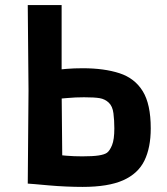

<svg xmlns="http://www.w3.org/2000/svg" viewBox="-20 -721 654 754"><path d="M89 0Q93 0 115.5 2Q138 4 171.5 7Q205 10 240 11.5Q275 13 304 13Q405 13 463.5 -13Q522 -39 547 -90Q572 -141 572 -217Q572 -312 540.5 -363Q509 -414 449 -433.5Q389 -453 305 -453Q270 -453 240.5 -450.5Q211 -448 193 -446L222 -413V-701H89L92 -365ZM310 -339Q351 -339 371.5 -335.5Q392 -332 407 -318Q422 -304 425.5 -276Q429 -248 429 -217Q429 -173 420 -151Q411 -129 400 -121Q390 -114 367.5 -110.5Q345 -107 303 -107Q270 -107 240.5 -109.5Q211 -112 193 -114L225 -47L222 -366L186 -331Q211 -333 243.5 -336Q276 -339 310 -339Z"/></svg>

Font: Ruda ExtraBold
Style: Regular
Weight: 800
Designer: Mariela Monsalve and Angelina Sanchez
Foundry: Mariela Monsalve and Angelina Sanchez
Version: Version 2.000